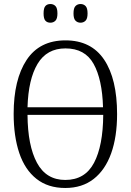

<svg xmlns="http://www.w3.org/2000/svg" viewBox="-20 -926 652 956"><path d="M305 10Q219 10 161.5 -35.5Q104 -81 76 -164Q48 -247 48 -359Q48 -530 112.5 -627.5Q177 -725 306 -725Q434 -725 498.5 -629Q563 -533 563 -358Q563 -245 533.5 -162.5Q504 -80 446.5 -35Q389 10 305 10ZM493 -392Q489 -531 446 -608Q403 -685 306 -685Q213 -685 167 -608Q121 -531 117 -392ZM305 -30Q403 -30 448 -115Q493 -200 494 -354H117Q118 -201 164 -115.5Q210 -30 305 -30ZM381 -813Q366 -813 356 -823Q346 -833 346 -859Q346 -886 356 -896Q366 -906 381 -906Q396 -906 406 -896Q416 -886 416 -859Q416 -833 406 -823Q396 -813 381 -813ZM231 -813Q215 -813 206 -823Q197 -833 197 -859Q197 -886 206 -896Q215 -906 231 -906Q246 -906 256 -896Q266 -886 266 -859Q266 -833 256 -823Q246 -813 231 -813Z"/></svg>

Font: Noto Serif Condensed Light
Style: Regular
Weight: 300
Width: 3
Designer: Monotype Design Team
Foundry: Monotype Imaging Inc.
Version: Version 2.013